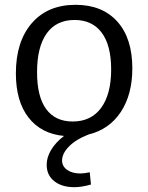

<svg xmlns="http://www.w3.org/2000/svg" viewBox="-20 -558 615 798"><path d="M238 109Q238 133 259 148Q280 163 314 163Q330 163 353 158L358 209Q319 220 289 220Q237 220 205.5 195Q174 170 174 127Q174 96 192.5 65Q211 34 246 7Q151 -2 98.5 -69.5Q46 -137 46 -253Q46 -385 112 -461.5Q178 -538 294 -538Q405 -538 467.5 -468.5Q530 -399 530 -274Q530 -165 482 -92.5Q434 -20 348 1Q296 21 267 50.5Q238 80 238 109ZM282 -53Q359 -53 400.5 -110Q442 -167 442 -269Q442 -370 402.5 -422.5Q363 -475 290 -475Q214 -475 174 -419Q134 -363 134 -258Q134 -156 172 -104.5Q210 -53 282 -53Z"/></svg>

Font: Bitter Pro
Style: Regular
Weight: 400
Designer: Sol Matas, and Bitter project Authors
Foundry: Sol Matas
Version: Version 1.010